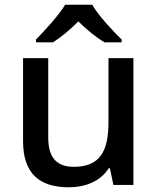

<svg xmlns="http://www.w3.org/2000/svg" viewBox="-20 -786 670 816"><path d="M372 -766H257C230 -721 170 -656 133 -618V-606H205C240 -628 277 -659 313 -695C349 -659 389 -627 424 -606H497V-618C459 -655 397 -721 372 -766ZM547 -539H441V-266C441 -144 405 -77 294 -77C219 -77 185 -118 185 -202V-539H78V-186C78 -49 147 10 273 10C341 10 407 -15 442 -71H447L462 0H547Z"/></svg>

Font: Noto Sans Malayalam Medium
Style: Regular
Weight: 500
Designer: Jelle Bosma - Monotype Design Team
Foundry: Monotype Imaging Inc.
Version: Version 2.104